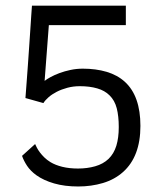

<svg xmlns="http://www.w3.org/2000/svg" viewBox="-20 -657 576 689"><path d="M71.3 -305.2Q73.2 -329.1 75.4 -359.6Q77.6 -390.1 80.1 -423.3Q82.5 -456.5 84.7 -489.7Q86.9 -522.9 88.9 -552Q90.8 -581.1 92.3 -603.3Q93.8 -625.5 94.7 -636.7H431.6V-566.9H155.3L140.1 -366.7Q147.9 -373 161.9 -380.6Q175.8 -388.2 193.6 -394.8Q211.4 -401.4 232.9 -406Q254.4 -410.6 277.3 -410.6Q324.2 -410.6 362.8 -399.2Q401.4 -387.7 428.2 -363.3Q483.9 -312.5 483.9 -205.1Q483.9 -95.2 421.4 -39.6Q391.1 -12.7 349.4 -0.2Q307.6 12.2 260.7 12.2Q211.9 12.2 174.1 1.2Q136.2 -9.8 110.4 -28.3Q89.4 -43.5 77.1 -62Q64.9 -80.6 59.1 -97.7L106 -140.1Q108.4 -134.8 112.5 -126.7Q116.7 -118.7 123.3 -109.9Q129.9 -101.1 139.2 -92Q148.4 -83 161.1 -75.2Q178.7 -64.5 203.9 -58.3Q229 -52.2 259.8 -52.2Q293 -52.2 321.5 -60.3Q350.1 -68.4 369.6 -86.9Q388.7 -105.5 397.5 -134Q406.2 -162.6 406.2 -201.2Q406.2 -240.2 398.9 -268.6Q391.6 -296.9 373 -314.9Q356 -332 328.9 -339.8Q301.8 -347.7 266.6 -347.7Q242.7 -347.7 221.7 -342Q200.7 -336.4 183.6 -327.6Q166.5 -318.8 154.3 -308.1Q142.1 -297.4 135.7 -287.1Z"/></svg>

Font: Metrophobic
Style: Regular
Weight: 400
Designer: vernon adams
Foundry: vernon adams
Version: Version 1.000